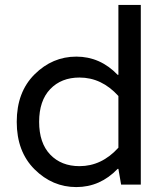

<svg xmlns="http://www.w3.org/2000/svg" viewBox="-20 -750 671 780"><path d="M458 -446H461V-730H552V0H472L461 -64H458Q387 10 290 10Q193 10 120.5 -62Q48 -134 48 -255Q48 -376 120.5 -448Q193 -520 290 -520Q387 -520 458 -446ZM303 -75Q393 -75 461 -150V-360Q393 -435 303 -435Q229 -435 184 -388Q139 -341 139 -255Q139 -169 184 -122Q229 -75 303 -75Z"/></svg>

Font: Varela
Style: Regular
Weight: 400
Designer: Joe Prince
Foundry: Joe Prince
Version: Version 1.000